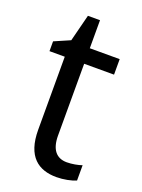

<svg xmlns="http://www.w3.org/2000/svg" viewBox="-130 -720 585 791"><g transform="rotate(20 162.0 -324.5)"><path d="M239 -62C194 -62 168 -92 168 -153V-468H299V-536H168V-659H115L85 -541L16 -511V-468H83V-148C83 -30 141 10 220 10C251 10 285 3 305 -6V-73C288 -67 262 -62 239 -62Z"/></g></svg>

Font: Noto Sans Bengali SemiCondensed
Style: Regular
Weight: 400
Width: 4
Designer: Jelle Bosma - Monotype Design Team
Foundry: Monotype Imaging Inc.
Version: Version 2.003